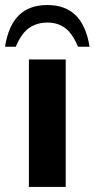

<svg xmlns="http://www.w3.org/2000/svg" viewBox="-61 -740 375 760"><path d="M53.4 0V-504.7H199.1V0ZM126.7 -720.1Q54.7 -720.1 13.4 -679.3Q-27.9 -638.4 -41.1 -555.1H1.4Q24.7 -609.8 55.6 -630.3Q86.6 -650.7 126.7 -650.7Q167.5 -650.7 196.5 -629.3Q225.5 -608 247.7 -555.1H293.7Q279.4 -640.3 237.9 -680.2Q196.5 -720.1 126.7 -720.1Z"/></svg>

Font: Russolo 10pt ExtraLight
Style: Regular
Weight: 200
Designer: Micah Stupak-Hahn
Version: Version 1.000